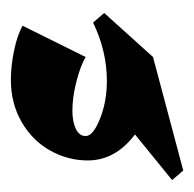

<svg xmlns="http://www.w3.org/2000/svg" viewBox="-22 -324 365 362"><g transform="rotate(-90 161.0 -142.5)"><path d="M318 -129 235 -37 21 20 3 -1 89 -71Q40 -108 40 -160Q40 -198 59 -231.5Q78 -265 113 -285Q148 -305 192 -305Q218 -305 247 -299Q276 -293 294 -283L235 -164Q218 -174 188.5 -181.5Q159 -189 134 -189Q113 -189 99.5 -182.5Q86 -176 86 -164Q86 -150 118.5 -137Q151 -124 190 -124Q246 -124 300 -150Z"/></g></svg>

Font: Rakkas
Style: Regular
Weight: 400
Designer: Zeynep Akay
Foundry: Zeynep Akay
Version: Version 2.000